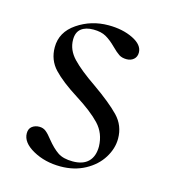

<svg xmlns="http://www.w3.org/2000/svg" viewBox="-72 -455 464 525"><g transform="rotate(15 160.5 -192.5)"><path d="M33 -53Q33 -66 41.5 -72.5Q50 -79 62 -79Q73 -79 81 -72.5Q89 -66 99 -53Q116 -32 131.5 -21.5Q147 -11 174 -11Q203 -11 218 -26Q233 -41 233 -69Q232 -106 208.5 -131Q185 -156 139 -185Q93 -214 69.5 -239Q46 -264 46 -300Q46 -343 85 -369.5Q124 -396 173 -396Q213 -396 242.5 -381.5Q272 -367 272 -345Q272 -333 264 -326Q256 -319 244 -319Q231 -319 222.5 -324.5Q214 -330 201 -343Q186 -358 172 -366Q158 -374 136 -374Q114 -374 101.5 -364Q89 -354 89 -333Q89 -304 111.5 -280.5Q134 -257 178 -227Q228 -192 253 -166Q278 -140 278 -103Q278 -75 261.5 -48.5Q245 -22 214.5 -5.5Q184 11 145 11Q101 11 67 -8Q33 -27 33 -53Z"/></g></svg>

Font: Cormorant Upright
Style: Regular
Weight: 400
Designer: Christian Thalmann (Catharsis Fonts)
Foundry: Catharsis Fonts
Version: Version 3.302